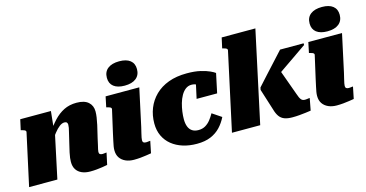

<svg xmlns="http://www.w3.org/2000/svg" viewBox="-81 -1154 2924 1536"><g transform="rotate(-15 1381.0 -386.5)"><path d="M5 0H239L325 -404L316 -397L331 -543H77L58 -457L67 -455Q78 -452 85.5 -449Q93 -446 96.5 -441.5Q100 -437 99 -431ZM635 -233 660 -339Q667 -372 671 -398.5Q675 -425 675 -448Q675 -496 642.5 -525Q610 -554 545 -554Q486 -554 440 -531Q394 -508 355.5 -466.5Q317 -425 279 -368L278 -298Q302 -336 325 -365Q348 -394 369.5 -410.5Q391 -427 411 -427Q425 -427 431 -420Q437 -413 437 -402Q437 -390 434.5 -376Q432 -362 427 -343L404 -246Q395 -209 389.5 -183.5Q384 -158 382 -140.5Q380 -123 380 -108Q380 -70 396 -45Q412 -20 441.5 -7Q471 6 510 6Q538 6 563.5 3.5Q589 1 612 -2.5Q635 -6 654 -10L675 -107Q671 -107 665.5 -106.5Q660 -106 654 -105Q648 -104 641 -104Q627 -104 620 -109.5Q613 -115 613 -128Q613 -136 616 -149Q619 -162 624 -183Q629 -204 635 -233Z M740 -109Q740 -124 743 -141.5Q746 -159 751.5 -184Q757 -209 765 -246L807 -431Q808 -437 804.5 -441.5Q801 -446 793.5 -449Q786 -452 774 -455L766 -457L784 -543H1063L996 -233Q989 -204 984 -183Q979 -162 976.5 -149Q974 -136 974 -128Q974 -115 981 -109.5Q988 -104 1002 -104Q1010 -104 1016 -105Q1022 -106 1027.5 -106.5Q1033 -107 1037 -107L1017 -9Q999 -6 976 -2.5Q953 1 927 3.5Q901 6 873 6Q834 6 804 -7.5Q774 -21 757 -46Q740 -71 740 -109ZM832 -683Q832 -733 866 -759.5Q900 -786 961 -786Q1020 -786 1051.5 -761Q1083 -736 1083 -689Q1083 -640 1049.5 -613Q1016 -586 955 -586Q896 -586 864 -611Q832 -636 832 -683Z M1433 -90Q1466 -90 1490.5 -104.5Q1515 -119 1533.5 -142.5Q1552 -166 1567 -193L1643 -142Q1621 -97 1588 -62Q1555 -27 1507.5 -7Q1460 13 1393 13Q1330 13 1277.5 -3.5Q1225 -20 1186 -51.5Q1147 -83 1125.5 -128.5Q1104 -174 1104 -232Q1104 -299 1127 -357Q1150 -415 1195 -459.5Q1240 -504 1306 -528.5Q1372 -553 1458 -553Q1524 -553 1570.5 -542Q1617 -531 1646 -517.5Q1675 -504 1686 -495L1652 -335H1482L1517 -494Q1532 -493 1539 -483Q1546 -473 1546.5 -460.5Q1547 -448 1543.5 -437Q1540 -426 1534 -423Q1529 -433 1520 -440Q1511 -447 1499 -451Q1487 -455 1471 -455Q1443 -455 1421.5 -438.5Q1400 -422 1384.5 -394.5Q1369 -367 1359.5 -333.5Q1350 -300 1345.5 -266.5Q1341 -233 1341 -204Q1341 -169 1350.5 -143.5Q1360 -118 1380.5 -104Q1401 -90 1433 -90Z M2263 -168 2181 -395 2106 -308Q2159 -346 2212 -382.5Q2265 -419 2318 -455.5Q2371 -492 2424 -529V-543H2229Q2192 -502 2153 -460Q2114 -418 2076 -376Q2038 -334 1999 -291L1995 -272L2051 -95Q2061 -59 2077 -36.5Q2093 -14 2119 -4Q2145 6 2185 6Q2215 6 2242.5 3.5Q2270 1 2295 -2Q2320 -5 2339 -8L2358 -108Q2354 -108 2347 -107Q2340 -106 2333 -105Q2326 -104 2318 -104Q2308 -104 2300.5 -107Q2293 -110 2287 -117Q2281 -124 2275 -136.5Q2269 -149 2263 -168ZM1685 0H1919L2082 -758H1803L1784 -672L1793 -670Q1804 -667 1811.5 -664Q1819 -661 1822.5 -656.5Q1826 -652 1825 -646Z M2419 -109Q2419 -124 2422 -141.5Q2425 -159 2430.5 -184Q2436 -209 2444 -246L2486 -431Q2487 -437 2483.5 -441.5Q2480 -446 2472.5 -449Q2465 -452 2453 -455L2445 -457L2463 -543H2742L2675 -233Q2668 -204 2663 -183Q2658 -162 2655.5 -149Q2653 -136 2653 -128Q2653 -115 2660 -109.5Q2667 -104 2681 -104Q2689 -104 2695 -105Q2701 -106 2706.5 -106.5Q2712 -107 2716 -107L2696 -9Q2678 -6 2655 -2.5Q2632 1 2606 3.5Q2580 6 2552 6Q2513 6 2483 -7.5Q2453 -21 2436 -46Q2419 -71 2419 -109ZM2511 -683Q2511 -733 2545 -759.5Q2579 -786 2640 -786Q2699 -786 2730.5 -761Q2762 -736 2762 -689Q2762 -640 2728.5 -613Q2695 -586 2634 -586Q2575 -586 2543 -611Q2511 -636 2511 -683Z"/></g></svg>

Font: Roboto Serif 20pt Black
Style: Italic
Weight: 900
Italic angle: -10°
Version: Version 1.008